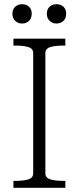

<svg xmlns="http://www.w3.org/2000/svg" viewBox="-20 -894 374 914"><path d="M131 -829Q131 -807 118 -794.5Q105 -782 85 -782Q66 -782 52.5 -794.5Q39 -807 39 -829Q39 -850 52.5 -862Q66 -874 85 -874Q105 -874 118 -862Q131 -850 131 -829ZM295 -829Q295 -807 282 -794.5Q269 -782 249 -782Q230 -782 216.5 -794.5Q203 -807 203 -829Q203 -850 216 -862Q229 -874 249 -874Q269 -874 282 -862Q295 -850 295 -829ZM138 -69V-641Q138 -663 114.5 -670Q91 -677 55 -677H44V-710H291V-677H280Q244 -677 220 -670Q196 -663 196 -641V-69Q196 -47 220 -40Q244 -33 280 -33H291V0H44V-33H55Q91 -33 114.5 -40Q138 -47 138 -69Z"/></svg>

Font: Roboto Serif 36pt ExtraLight
Style: Regular
Weight: 250
Designer: Greg Gazdowicz
Foundry: Commercial Type
Version: Version 1.008